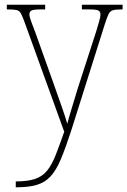

<svg xmlns="http://www.w3.org/2000/svg" viewBox="-20 -556 541 816"><path d="M47 215Q98 215 129 204.5Q160 194 180 169.5Q200 145 216 104.5Q232 64 253 4L84 -463Q75 -488 68.5 -499.5Q62 -511 49.5 -513.5Q37 -516 11 -516H9V-536H172V-516H155Q122 -516 113.5 -511Q105 -506 105 -495Q105 -486 111.5 -467.5Q118 -449 132 -413L202 -217Q220 -165 238.5 -113.5Q257 -62 266 -30Q274 -61 285.5 -98Q297 -135 311 -182L389 -423Q396 -447 401.5 -465.5Q407 -484 407 -495Q407 -505 399.5 -510.5Q392 -516 359 -516H328V-536H501V-516H497Q472 -516 460 -512.5Q448 -509 441.5 -496Q435 -483 426 -455L282 1Q258 75 238 122Q218 169 194 194.5Q170 220 135.5 230Q101 240 48 240H47Z"/></svg>

Font: Noto Serif Tamil SemiCondensed Thin
Style: Italic
Weight: 100
Width: 4
Italic angle: -12°
Designer: Indian Type Foundry, Tom Grace, and the Monotype Design Team
Foundry: Monotype Imaging Inc.
Version: Version 2.003; ttfautohint (v1.8.4.7-5d5b)